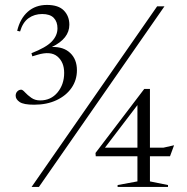

<svg xmlns="http://www.w3.org/2000/svg" viewBox="-20 -740 740 760"><path d="M105 0 602 -715H631L134 0ZM115 -325.5Q73.5 -325.5 57.8 -336.2Q42 -347 42 -361Q42 -371.5 48.5 -378.2Q55 -385 64 -385Q69.5 -385 79.2 -374.2Q89 -363.5 103.8 -353Q118.5 -342.5 139 -342.5Q181.5 -342.5 207.8 -374.2Q234 -406 234 -451.5Q234 -494 207.2 -516.5Q180.5 -539 128 -523L108 -517L104.5 -529.5Q161.5 -551.5 184.5 -575.2Q207.5 -599 207.5 -628Q207.5 -654 192.8 -669.2Q178 -684.5 147 -684.5Q116 -684.5 93 -668Q70 -651.5 59.5 -615.5L48 -618Q59.5 -666.5 90 -693.5Q120.5 -720.5 166 -720.5Q211.5 -720.5 233 -698.2Q254.5 -676 254.5 -642Q254.5 -587.5 185.5 -554Q231.5 -555.5 258 -530.2Q284.5 -505 284.5 -462Q284.5 -423 263.2 -392.2Q242 -361.5 203.8 -343.5Q165.5 -325.5 115 -325.5ZM551 -388H573.5V-155.5H627L669 -165L653 -121.5H573.5V-22L645 -7.5V0H445.5V-7.5L524 -22V-121.5H359L358 -134.5ZM524 -155.5V-324L395.5 -155.5Z"/></svg>

Font: Newsreader Display Light
Style: Regular
Weight: 300
Designer: Hugues Gentile
Foundry: Production Type
Version: Version 1.001